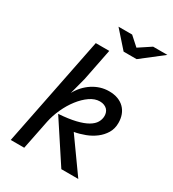

<svg xmlns="http://www.w3.org/2000/svg" viewBox="-198 -939 946 1048"><g transform="rotate(30 275.0 -415.0)"><path d="M461.9 0H355L189 -252.9Q252.9 -257.3 296.1 -267.8Q339.4 -278.3 365.5 -293.7Q391.6 -309.1 402.8 -328.4Q414.1 -347.7 414.1 -369.1Q414.1 -380.9 410.4 -391.1Q406.7 -401.4 399.2 -408.9Q391.6 -416.5 380.1 -421.1Q368.7 -425.8 353 -425.8Q321.8 -425.8 290.8 -404.3Q259.8 -382.8 233.2 -348.4Q206.5 -314 186.8 -271Q167 -228 158.2 -185.1L121.1 0H36.1L173.8 -689.9H258.8L219.2 -490.2L191.9 -386.2Q205.6 -411.6 224.6 -432.4Q243.7 -453.1 266.6 -468Q289.6 -482.9 315.4 -491Q341.3 -499 369.1 -499Q400.4 -499 424.6 -490Q448.7 -481 465.3 -464.4Q481.9 -447.8 490.5 -424.8Q499 -401.9 499 -374Q499 -337.4 482.2 -309.6Q465.3 -281.7 438.7 -261.5Q412.1 -241.2 378.7 -228.5Q345.2 -215.8 312 -210ZM236.3 -829.6H322.3L378.4 -779.3L454.6 -829.6H544.4L410.6 -725.6H328.6ZM3.4 -657.7Z"/></g></svg>

Font: Code New Roman
Style: Italic
Weight: 400
Italic angle: -11°
Monospace: yes
Designer: Sam Radian
Foundry: Code New Roman
Version: Version 1.508 October 19, 2014